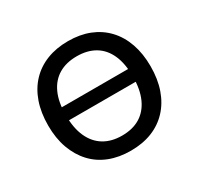

<svg xmlns="http://www.w3.org/2000/svg" viewBox="-152 -901 1138 1098"><g transform="rotate(-30 417.0 -352.5)"><path d="M155 -319V-404H698V-319ZM417 9Q339 9 276.5 -15.5Q214 -40 170 -87.5Q126 -135 102 -201.5Q78 -268 78 -352Q78 -437 101.5 -504Q125 -571 169.5 -618Q214 -665 276.5 -689.5Q339 -714 417 -714Q495 -714 557 -689.5Q619 -665 663.5 -618Q708 -571 731.5 -504Q755 -437 755 -354Q755 -269 731.5 -202Q708 -135 663.5 -87.5Q619 -40 557 -15.5Q495 9 417 9ZM416 -91Q487 -91 536 -121Q585 -151 611.5 -209.5Q638 -268 638 -353Q638 -439 612 -497Q586 -555 536.5 -584.5Q487 -614 417 -614Q347 -614 297.5 -584.5Q248 -555 221.5 -497Q195 -439 195 -353Q195 -268 221.5 -209.5Q248 -151 297.5 -121Q347 -91 416 -91Z"/></g></svg>

Font: Nunito Sans 6pt SemiBold
Style: Regular
Weight: 600
Version: Version 3.101;gftools[0.9.27]